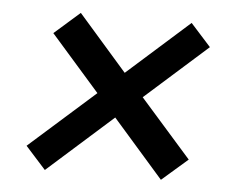

<svg xmlns="http://www.w3.org/2000/svg" viewBox="-41 -612 678 559"><g transform="rotate(5 298.0 -332.5)"><path d="M497.6 -563.5 556.7 -497.9 374.5 -335.6 523.8 -166.4 448.2 -100.7 300 -269.8 109.1 -99.7 50 -165.4 242.1 -336 99 -498.9 173.7 -564.5 316.1 -401.8Z"/></g></svg>

Font: Aleo
Style: Italic
Weight: 400
Italic angle: -7°
Designer: Alessio Laiso
Foundry: Alessio Laiso
Version: Version 2.001;gftools[0.9.29]